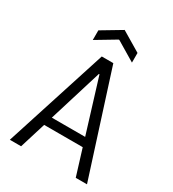

<svg xmlns="http://www.w3.org/2000/svg" viewBox="-213 -1021 1026 1138"><g transform="rotate(30 300.0 -452.0)"><path d="M36 0 261 -700H340L564 0H487L432 -178H168L113 0ZM298 -602 186 -238H414L302 -602ZM166 -758V-824L300 -904L434 -824V-758L302 -837H298Z"/></g></svg>

Font: DM Mono Light
Style: Regular
Weight: 300
Designer: Colophon Foundry
Foundry: Colophon Foundry
Version: Version 1.000; ttfautohint (v1.8.2.53-6de2)